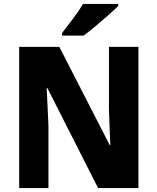

<svg xmlns="http://www.w3.org/2000/svg" viewBox="-20 -951 796 971"><path d="M680 0H476L220 -505H216Q219 -454 221 -405.5Q223 -357 225 -315V0H77V-714H280L535 -217H538Q536 -267 534 -313Q532 -359 531 -400V-714H680ZM578 -921Q560 -903 528.5 -875Q497 -847 463 -818.5Q429 -790 403 -771H294V-784Q319 -817 349.5 -857Q380 -897 400 -931H578Z"/></svg>

Font: Noto Sans Gurmukhi SemiCondensed ExtraBold
Style: Regular
Weight: 800
Width: 4
Designer: Jelle Bosma - Monotype Design Team
Foundry: Monotype Imaging Inc.
Version: Version 2.004; ttfautohint (v1.8.4.7-5d5b)